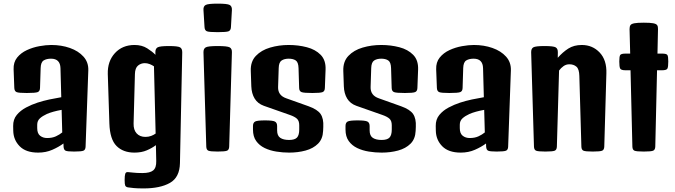

<svg xmlns="http://www.w3.org/2000/svg" viewBox="-20 -843 3757 1068"><path d="M192.4 5.9Q124 5.9 89.4 -29.5Q54.7 -64.9 53.7 -115.7L53.2 -142.1Q52.7 -178.7 73.2 -203.6Q93.8 -228.5 125.2 -245.1Q156.7 -261.7 188.5 -272Q219.7 -282.2 254.2 -289.6Q288.6 -296.9 320.8 -302.2L316.4 -463.9Q314.9 -516.6 263.7 -516.6Q238.8 -516.6 222.9 -506.8Q207 -497.1 206.1 -464.4L202.6 -353.5Q202.1 -335.4 189.5 -330.6Q176.8 -325.7 128.9 -325.7Q84.5 -325.7 72.5 -330.6Q60.5 -335.4 59.6 -353.5L55.7 -457.5Q54.2 -496.6 75.2 -522.7Q96.2 -548.8 129.4 -564.2Q162.6 -579.6 199.2 -586.2Q235.8 -592.8 265.1 -592.8Q321.3 -592.8 368.7 -576.2Q416 -559.6 444.3 -528.1Q472.7 -496.6 471.2 -451.7L456.1 -27.8Q455.6 -9.8 444.3 -4.9Q433.1 0 392.1 0Q354.5 0 344.5 -4.9Q334.5 -9.8 333.5 -27.8L333 -44.9Q306.6 -25.4 271 -9.8Q235.4 5.9 192.4 5.9ZM187 -130.4Q187 -100.6 203.1 -87.9Q219.2 -75.2 242.2 -75.2Q270.5 -75.2 291 -84.7Q311.5 -94.2 326.2 -106.4L322.8 -231.9Q272 -222.7 240.7 -209Q216.8 -198.2 201.9 -184.6Q187 -170.9 187 -149.4Z M728 5.9Q665 5.9 628.2 -31Q591.3 -67.9 588.4 -156.2L579.6 -431.2Q577.6 -502 619.1 -547.4Q660.6 -592.8 728.5 -592.8Q769.5 -592.8 798.8 -574.2Q828.1 -555.7 844.7 -538.1L844.2 -551.3Q843.8 -572.3 856.7 -579.6Q869.6 -586.9 919.4 -586.9Q969.2 -586.9 981.7 -579.6Q994.1 -572.3 993.7 -551.3L981 64Q979.5 143.6 925.3 174.3Q871.1 205.1 778.3 205.1Q744.1 205.1 724.1 203.1Q704.1 201.2 691.4 199.2Q679.7 196.8 676.5 189.2Q673.3 181.6 673.3 158.2Q673.3 133.8 676.8 123.5Q680.2 113.3 691.4 114.3Q703.1 114.7 721.4 117.2Q739.7 119.6 772 119.6Q814.5 119.6 832.3 104.7Q850.1 89.8 849.1 52.7L847.2 -35.6Q826.2 -19.5 796.6 -6.8Q767.1 5.9 728 5.9ZM723.1 -156.2Q722.2 -120.6 740 -101.1Q757.8 -81.5 789.1 -81.5Q806.2 -81.5 820.6 -86.9Q835 -92.3 845.7 -100.1L836.4 -474.1Q825.7 -481.4 812.3 -486.6Q798.8 -491.7 785.6 -491.7Q764.2 -491.7 747.8 -478.3Q731.4 -464.8 730.5 -431.2Z M1190.9 0Q1149.9 0 1138.9 -4.9Q1127.9 -9.8 1127.4 -27.8L1111.8 -551.3Q1111.3 -572.3 1124.5 -579.6Q1137.7 -586.9 1190.9 -586.9Q1244.1 -586.9 1257.6 -579.6Q1271 -572.3 1270 -551.3L1254.9 -27.8Q1254.4 -9.8 1243.2 -4.9Q1231.9 0 1190.9 0ZM1190.9 -664.1Q1143.6 -664.1 1131.1 -668.9Q1118.7 -673.8 1117.7 -691.9L1111.8 -787.1Q1110.4 -808.1 1124 -815.4Q1137.7 -822.8 1190.9 -822.8Q1244.1 -822.8 1257.6 -815.4Q1271 -808.1 1270 -787.1L1264.6 -691.9Q1263.7 -673.8 1251.2 -668.9Q1238.8 -664.1 1190.9 -664.1Z M1588.4 5.9Q1552.7 5.9 1517.3 0.2Q1481.9 -5.4 1452.4 -19.5Q1422.9 -33.7 1405 -58.6Q1387.2 -83.5 1387.2 -122.1V-142.1Q1387.2 -160.6 1399.2 -167Q1411.1 -173.3 1454.1 -173.3Q1497.6 -173.3 1509.5 -166.7Q1521.5 -160.2 1521.5 -141.6V-117.7Q1521.5 -87.9 1539.1 -76.2Q1556.6 -64.5 1587.9 -64.5Q1619.6 -64.5 1632.1 -77.9Q1644.5 -91.3 1644.5 -122.6V-146.5Q1644.5 -170.9 1631.8 -182.6Q1619.1 -194.3 1592.3 -203.6L1447.8 -254.4Q1413.6 -266.6 1396.5 -294.7Q1379.4 -322.8 1377.9 -362.8L1375 -448.2Q1373 -500.5 1403.3 -532.2Q1433.6 -564 1482.7 -578.4Q1531.7 -592.8 1585.9 -592.8Q1639.2 -592.8 1686.8 -580.3Q1734.4 -567.9 1763.7 -538.1Q1793 -508.3 1791 -456.1L1787.1 -353.5Q1786.6 -335.4 1774.2 -330.6Q1761.7 -325.7 1717.8 -325.7Q1670.4 -325.7 1657.5 -330.6Q1644.5 -335.4 1644 -353.5L1640.6 -464.4Q1639.6 -497.1 1625 -506.8Q1610.4 -516.6 1585.9 -516.6Q1562 -516.6 1546.6 -506.6Q1531.2 -496.6 1530.3 -464.8L1526.9 -358.9Q1525.4 -312 1573.2 -295.9L1696.3 -252Q1745.6 -234.4 1763.2 -209Q1780.8 -183.6 1778.3 -137.2L1777.3 -114.7Q1775.4 -69.8 1748.8 -43.5Q1722.2 -17.1 1679.7 -5.6Q1637.2 5.9 1588.4 5.9Z M2103 5.9Q2067.4 5.9 2032 0.2Q1996.6 -5.4 1967 -19.5Q1937.5 -33.7 1919.7 -58.6Q1901.9 -83.5 1901.9 -122.1V-142.1Q1901.9 -160.6 1913.8 -167Q1925.8 -173.3 1968.8 -173.3Q2012.2 -173.3 2024.2 -166.7Q2036.1 -160.2 2036.1 -141.6V-117.7Q2036.1 -87.9 2053.7 -76.2Q2071.3 -64.5 2102.5 -64.5Q2134.3 -64.5 2146.7 -77.9Q2159.2 -91.3 2159.2 -122.6V-146.5Q2159.2 -170.9 2146.5 -182.6Q2133.8 -194.3 2106.9 -203.6L1962.4 -254.4Q1928.2 -266.6 1911.1 -294.7Q1894 -322.8 1892.6 -362.8L1889.6 -448.2Q1887.7 -500.5 1918 -532.2Q1948.2 -564 1997.3 -578.4Q2046.4 -592.8 2100.6 -592.8Q2153.8 -592.8 2201.4 -580.3Q2249 -567.9 2278.3 -538.1Q2307.6 -508.3 2305.7 -456.1L2301.8 -353.5Q2301.3 -335.4 2288.8 -330.6Q2276.4 -325.7 2232.4 -325.7Q2185.1 -325.7 2172.1 -330.6Q2159.2 -335.4 2158.7 -353.5L2155.3 -464.4Q2154.3 -497.1 2139.6 -506.8Q2125 -516.6 2100.6 -516.6Q2076.7 -516.6 2061.3 -506.6Q2045.9 -496.6 2044.9 -464.8L2041.5 -358.9Q2040 -312 2087.9 -295.9L2210.9 -252Q2260.3 -234.4 2277.8 -209Q2295.4 -183.6 2293 -137.2L2292 -114.7Q2290 -69.8 2263.4 -43.5Q2236.8 -17.1 2194.3 -5.6Q2151.9 5.9 2103 5.9Z M2543 5.9Q2474.6 5.9 2439.9 -29.5Q2405.3 -64.9 2404.3 -115.7L2403.8 -142.1Q2403.3 -178.7 2423.8 -203.6Q2444.3 -228.5 2475.8 -245.1Q2507.3 -261.7 2539.1 -272Q2570.3 -282.2 2604.7 -289.6Q2639.2 -296.9 2671.4 -302.2L2667 -463.9Q2665.5 -516.6 2614.3 -516.6Q2589.4 -516.6 2573.5 -506.8Q2557.6 -497.1 2556.6 -464.4L2553.2 -353.5Q2552.7 -335.4 2540 -330.6Q2527.3 -325.7 2479.5 -325.7Q2435.1 -325.7 2423.1 -330.6Q2411.1 -335.4 2410.2 -353.5L2406.2 -457.5Q2404.8 -496.6 2425.8 -522.7Q2446.8 -548.8 2480 -564.2Q2513.2 -579.6 2549.8 -586.2Q2586.4 -592.8 2615.7 -592.8Q2671.9 -592.8 2719.2 -576.2Q2766.6 -559.6 2794.9 -528.1Q2823.2 -496.6 2821.8 -451.7L2806.6 -27.8Q2806.2 -9.8 2794.9 -4.9Q2783.7 0 2742.7 0Q2705.1 0 2695.1 -4.9Q2685.1 -9.8 2684.1 -27.8L2683.6 -44.9Q2657.2 -25.4 2621.6 -9.8Q2585.9 5.9 2543 5.9ZM2537.6 -130.4Q2537.6 -100.6 2553.7 -87.9Q2569.8 -75.2 2592.8 -75.2Q2621.1 -75.2 2641.6 -84.7Q2662.1 -94.2 2676.8 -106.4L2673.3 -231.9Q2622.6 -222.7 2591.3 -209Q2567.4 -198.2 2552.5 -184.6Q2537.6 -170.9 2537.6 -149.4Z M3013.7 0Q2972.7 0 2961.7 -4.9Q2950.7 -9.8 2950.2 -27.8L2934.6 -551.3Q2934.1 -572.3 2946.5 -579.6Q2959 -586.9 3008.8 -586.9Q3058.6 -586.9 3071 -579.6Q3083.5 -572.3 3083 -551.3L3082.5 -521.5Q3109.9 -552.7 3141.1 -572.8Q3172.4 -592.8 3216.3 -592.8Q3275.9 -592.8 3315.7 -550.8Q3355.5 -508.8 3353 -434.6L3341.3 -27.8Q3340.8 -9.8 3329.6 -4.9Q3318.4 0 3277.3 0Q3236.3 0 3225.3 -4.9Q3214.4 -9.8 3213.9 -27.8L3202.6 -420.4Q3201.7 -459 3186.3 -472.2Q3170.9 -485.4 3147 -485.4Q3128.9 -485.4 3114.5 -475.1Q3100.1 -464.8 3089.8 -450.7L3077.6 -27.8Q3077.1 -9.8 3065.9 -4.9Q3054.7 0 3013.7 0Z M3561 0Q3520 0 3509 -4.9Q3498 -9.8 3497.6 -27.8L3487.3 -452.1H3460Q3434.6 -452.1 3429.7 -461.7Q3424.8 -471.2 3424.8 -501Q3424.8 -528.3 3429.7 -536.6Q3434.6 -544.9 3460 -544.9H3485.4L3481.9 -681.2Q3481.9 -695.3 3486.8 -702.9Q3491.7 -710.4 3508.8 -713.6Q3525.9 -716.8 3561 -716.8Q3596.7 -716.8 3613.5 -713.6Q3630.4 -710.4 3635.5 -702.9Q3640.6 -695.3 3640.1 -681.2L3637.2 -544.9H3662.1Q3688 -544.9 3692.6 -536.6Q3697.3 -528.3 3697.3 -501Q3697.3 -471.2 3692.6 -461.7Q3688 -452.1 3662.1 -452.1H3634.8L3625 -27.8Q3624.5 -9.8 3613.3 -4.9Q3602.1 0 3561 0Z"/></svg>

Font: Denk One
Style: Regular
Weight: 400
Designer: Irina Smirnova, Eben Sorkin
Foundry: Sorkin Type Co.f
Version: Version 1.004; ttfautohint (v1.8.4.7-5d5b);gftools[0.9.23]